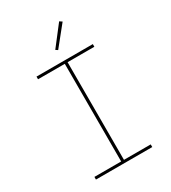

<svg xmlns="http://www.w3.org/2000/svg" viewBox="-227 -1074 1055 1187"><g transform="rotate(-30 300.0 -480.5)"><path d="M99 0V-19H290V-716H99V-735H501V-716H310V-19H501V0ZM297 -810 282 -820 391 -961 409 -949Z"/></g></svg>

Font: Iosevka Slab Thin Extended
Style: Regular
Weight: 100
Width: 7
Monospace: yes
Designer: Belleve Invis
Foundry: Belleve Invis
Version: Version 11.1.1; ttfautohint (v1.8.3)